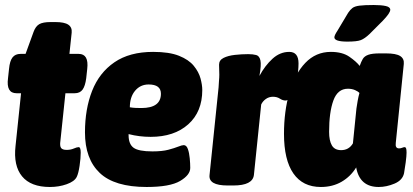

<svg xmlns="http://www.w3.org/2000/svg" viewBox="-20 -738 1648 766"><path d="M179 8Q103 8 68 -34.5Q33 -77 42 -156L64 -366H46Q4 -366 12 -426L16 -463Q19 -495 30 -509Q41 -523 62 -523H82L114 -611Q122 -633 136.5 -641.5Q151 -650 182 -650H201Q237 -650 252.5 -639.5Q268 -629 266 -608L257 -523H294Q335 -523 328 -463L324 -426Q320 -395 309.5 -380.5Q299 -366 278 -366H241L221 -176Q218 -156 223.5 -148Q229 -140 246 -140Q262 -140 274.5 -145.5Q287 -151 294 -151Q302 -151 302 -129Q302 -107 297.5 -76.5Q293 -46 286 -32Q277 -14 246 -3Q215 8 179 8Z M565 8Q437 8 378 -48Q319 -104 319 -210Q319 -303 347.5 -375.5Q376 -448 436.5 -489.5Q497 -531 591 -531Q655 -531 694 -515.5Q733 -500 753 -475.5Q773 -451 780 -425Q787 -399 787 -379Q787 -292 731 -242Q675 -192 581 -192Q536 -192 493 -203V-199Q493 -163 513 -148.5Q533 -134 588 -134Q627 -134 651.5 -140.5Q676 -147 691 -153Q706 -159 713 -159Q724 -159 729.5 -143.5Q735 -128 737 -106.5Q739 -85 739 -68Q739 -40 698.5 -16Q658 8 565 8ZM544 -307Q622 -307 622 -364Q622 -401 573 -401Q540 -401 519 -376Q498 -351 498 -310Q509 -308 521 -307.5Q533 -307 544 -307Z M888 2Q811 2 816 -40L852 -389Q852 -397 853.5 -413Q855 -429 855 -440Q855 -450 854.5 -459.5Q854 -469 854 -480Q854 -498 872 -507Q890 -516 917 -519Q944 -522 970 -522Q989 -522 1002 -518.5Q1015 -515 1019 -497Q1023 -479 1015 -435Q1037 -476 1067 -503.5Q1097 -531 1134 -531Q1171 -531 1171 -485Q1171 -454 1163.5 -419.5Q1156 -385 1144.5 -361Q1133 -337 1119 -337Q1108 -337 1096.5 -344.5Q1085 -352 1069 -352Q1053 -352 1040.5 -343Q1028 -334 1022 -321L993 -40Q988 2 911 2Z M1260 8Q1188 8 1150.5 -46Q1113 -100 1113 -204Q1113 -294 1134.5 -368.5Q1156 -443 1198 -487Q1240 -531 1300 -531Q1346 -531 1374 -511.5Q1402 -492 1415 -475Q1421 -492 1427.5 -503Q1434 -514 1449.5 -519.5Q1465 -525 1495 -525H1520Q1560 -525 1576.5 -514.5Q1593 -504 1591 -483L1559 -168Q1556 -146 1572 -146Q1579 -146 1584.5 -148.5Q1590 -151 1595 -151Q1598 -151 1600 -146.5Q1602 -142 1602 -129Q1602 -116 1598.5 -89.5Q1595 -63 1592 -47Q1586 -19 1554 -5.5Q1522 8 1491 8Q1415 8 1401 -70Q1379 -34 1343 -13Q1307 8 1260 8ZM1341 -139Q1372 -139 1388 -166L1402 -305Q1404 -319 1407 -336Q1410 -353 1414 -367Q1409 -373 1396.5 -378.5Q1384 -384 1368 -384Q1327 -384 1310 -337Q1293 -290 1293 -212Q1293 -177 1304 -158Q1315 -139 1341 -139ZM1366 -572Q1314 -572 1314 -589Q1314 -597 1326 -615L1369 -687Q1377 -699 1386 -706Q1395 -713 1414.5 -715.5Q1434 -718 1471 -718Q1501 -718 1519 -714Q1537 -710 1537 -699Q1537 -686 1507 -655L1454 -602Q1435 -584 1419.5 -578Q1404 -572 1366 -572Z"/></svg>

Font: Asap Semi Condensed Semi Condensed Black
Style: Italic
Weight: 900
Width: 4
Italic angle: -6°
Designer: Pablo Cosgaya
Foundry: Omnibus-Type
Version: Version 3.001; ttfautohint (v1.8.4.7-5d5b)